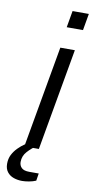

<svg xmlns="http://www.w3.org/2000/svg" viewBox="-141 -760 475 976"><g transform="rotate(10 96.5 -272.5)"><path d="M29 0 122 -526H197L104 0ZM136 -634 151 -720H235L220 -634ZM48 175Q25 175 4.5 168Q-16 161 -29 144.5Q-42 128 -42 102Q-42 76 -32 56Q-22 36 -5.5 19Q11 2 32 -12H86L85 -8Q66 4 45 27Q24 50 24 81Q24 99 36 111Q48 123 76 123H125L119 161Q103 168 83 171.5Q63 175 48 175Z"/></g></svg>

Font: Archivo SemiExpanded Light
Style: Italic
Weight: 300
Width: 6
Italic angle: -10°
Designer: Hector Gatti
Foundry: Omnibus-Type
Version: Version 2.001